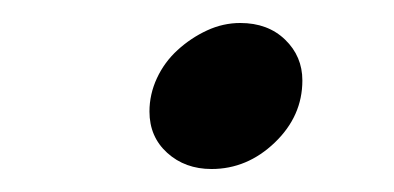

<svg xmlns="http://www.w3.org/2000/svg" viewBox="-20 -131 343 167"><path d="M164 16Q141 16 125.5 2Q110 -12 110 -34Q110 -49 116.5 -63Q123 -77 134.5 -87.5Q146 -98 160 -104.5Q174 -111 189 -111Q213 -111 228 -96.5Q243 -82 243 -61Q243 -30 219 -7Q195 16 164 16Z"/></svg>

Font: GFS Didot
Style: Bold Italic
Weight: 700
Italic angle: -12°
Designer: Designed by Takis Katsoulidis and George D. Matthiopoulos.
Foundry: Designed by Takis Katsoulidis and George D. Matthiopoulos.
Version: Version 1.0